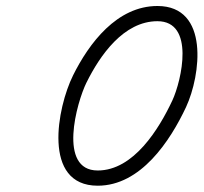

<svg xmlns="http://www.w3.org/2000/svg" viewBox="-20 -580 669 631"><path d="M591.6 -228.5C639.7 -331.8 669.5 -560.3 497.4 -560.3C364.7 -560.3 272.7 -438.6 219.5 -331.1C219.5 -331.1 219.5 -331.1 219.6 -331.1C219.6 -331.1 219.6 -331.1 219.6 -331.1C168.7 -228.7 117.2 30.3 301.2 30.3C442.2 30.3 538.8 -115.8 591.6 -228.4C591.6 -228.4 591.6 -228.4 591.6 -228.4C591.6 -228.4 591.6 -228.5 591.6 -228.5ZM264.4 -308.9C308.1 -397.4 386.1 -510.3 497.4 -510.3C621.2 -510.3 577.2 -316.1 546.3 -249.5C546.3 -249.5 546.3 -249.6 546.3 -249.6C546.3 -249.6 546.3 -249.6 546.3 -249.6C503.1 -157.4 419.5 -19.7 301.2 -19.7C169.3 -19.7 232.1 -243.8 264.3 -308.9C264.3 -308.9 264.4 -308.9 264.4 -308.9C264.4 -308.9 264.4 -308.9 264.4 -308.9Z"/></svg>

Font: FRB American Cursive Guidelines Arrows Semibold
Style: Italic
Weight: 600
Italic angle: -25°
Version: Version 2.0;Modular Font Editor K font №1